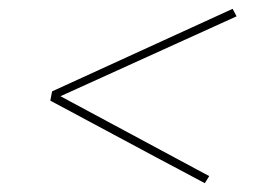

<svg xmlns="http://www.w3.org/2000/svg" viewBox="-20 -558 616 435"><path d="M444 -143 454 -159 117 -340 516 -521 507 -538 98 -351 94 -330 333 -202Z"/></svg>

Font: Iosevka Sparkle Thin Oblique
Style: Regular
Weight: 100
Italic angle: -9°
Designer: Belleve Invis
Foundry: Belleve Invis
Version: Version 4.5.0; ttfautohint (v1.8.3)